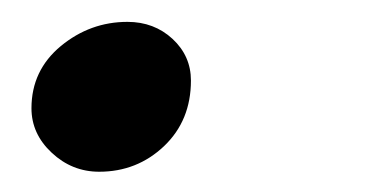

<svg xmlns="http://www.w3.org/2000/svg" viewBox="-20 -142 356 180"><path d="M99.5 -121.5Q124.5 -121.5 141.8 -105.5Q159 -89.5 159 -66.5Q159 -29 133.8 -5Q108.5 19 73 19Q47.5 19 28.5 1.2Q9.5 -16.5 9.5 -40.5Q9.5 -76 37 -98.8Q64.5 -121.5 99.5 -121.5Z"/></svg>

Font: Grandstander Light
Style: Italic
Weight: 300
Italic angle: -15°
Designer: Tyler Finck
Foundry: Etcetera Type Co
Version: Version 1.200; ttfautohint (v1.8.3)